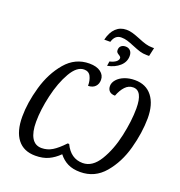

<svg xmlns="http://www.w3.org/2000/svg" viewBox="-177 -1182 1255 1340"><g transform="rotate(20 450.5 -512.0)"><path d="M533 -1034Q557 -1034 580.5 -1027Q604 -1020 636 -1007Q669 -993 693.5 -986Q718 -979 743 -979H757L743 -916H725Q697 -916 674 -923Q651 -930 615 -945Q584 -958 562.5 -964.5Q541 -971 518 -971Q471 -971 455 -916H410Q424 -974 455.5 -1004Q487 -1034 533 -1034ZM496 -785Q526 -792 542 -804.5Q558 -817 558 -832Q558 -842 542 -851Q532 -857 527 -863Q522 -869 522 -880Q522 -900 534.5 -911Q547 -922 568 -922Q589 -922 602.5 -908Q616 -894 616 -869Q616 -825 581.5 -793.5Q547 -762 491 -751ZM56 -216Q56 -319 90 -438Q124 -557 195 -640.5Q266 -724 371 -724Q425 -724 455 -701.5Q485 -679 485 -644Q485 -613 466.5 -594Q448 -575 414 -574Q414 -615 399.5 -643.5Q385 -672 350 -672Q297 -672 253 -596Q209 -520 184 -411.5Q159 -303 159 -214Q159 -138 183.5 -96.5Q208 -55 257 -55Q299 -55 335.5 -77Q372 -99 418 -148H429Q473 -55 562 -55Q634 -55 684.5 -137.5Q735 -220 760 -334.5Q785 -449 785 -541Q785 -672 715 -672Q681 -672 656 -645.5Q631 -619 614 -574Q586 -574 572 -588Q558 -602 558 -626Q558 -651 578 -674Q598 -697 632.5 -710.5Q667 -724 709 -724Q792 -724 837.5 -665.5Q883 -607 883 -503Q882 -394 849.5 -275.5Q817 -157 746 -73.5Q675 10 567 10Q512 10 474 -9Q436 -28 408 -64Q372 -28 331 -9Q290 10 234 10Q147 10 101.5 -48.5Q56 -107 56 -216Z"/></g></svg>

Font: Noto Serif Narrow
Style: Italic
Weight: 400
Width: 4
Italic angle: -12°
Designer: Monotype Design Team
Foundry: Monotype Imaging Inc.
Version: Version 1.001